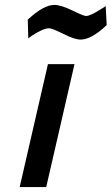

<svg xmlns="http://www.w3.org/2000/svg" viewBox="-20 -761 454 781"><path d="M60 0 175 -500H283L168 0ZM308 -600Q284 -600 238 -623Q192 -646 180 -646Q156 -646 110 -616L95 -605L93 -681Q157 -741 201 -741Q228 -741 274 -718.5Q320 -696 330 -696Q348 -696 394 -726L410 -736L414 -659Q352 -600 308 -600Z"/></svg>

Font: Titillium Web SemiBold
Style: Italic
Weight: 600
Italic angle: -13°
Version: Version 1.002;PS 57.000;hotconv 1.0.70;makeotf.lib2.5.55311